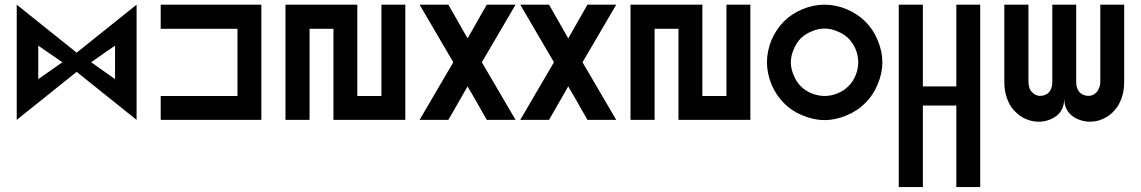

<svg xmlns="http://www.w3.org/2000/svg" viewBox="-20 -500 4760 801"><path d="M299.8 -280.3Q362.3 -330.1 549.8 -480.5Q549.8 -360.4 549.8 0Q487.3 -49.8 299.8 -200.2Q237.3 -150.4 49.8 0Q49.8 -120.1 49.8 -480.5Q112.3 -429.7 299.8 -280.3ZM139.6 -309.6Q139.6 -275.4 139.6 -169.9Q165 -187.5 240.2 -240.2Q214.8 -257.8 139.6 -309.6ZM360.4 -240.2Q384.8 -222.7 460 -169.9Q460 -205.1 460 -309.6Q434.6 -293 360.4 -240.2Z M1070.3 0Q1070.3 -120.1 1070.3 -480.5Q965.8 -480.5 650.4 -480.5Q650.4 -455.1 650.4 -379.9Q730.5 -379.9 970.7 -379.9Q970.7 -309.6 970.7 -99.6Q890.6 -99.6 650.4 -99.6Q650.4 -75.2 650.4 0Q755.9 0 1070.3 0Z M1271.5 0Q1246.1 0 1170.9 0Q1170.9 -120.1 1170.9 -480.5Q1246.1 -480.5 1470.7 -480.5Q1470.7 -384.8 1470.7 -99.6Q1496.1 -99.6 1571.3 -99.6Q1571.3 -195.3 1571.3 -480.5Q1595.7 -480.5 1670.9 -480.5Q1670.9 -360.4 1670.9 0Q1595.7 0 1371.1 0Q1371.1 -94.7 1371.1 -379.9Q1345.7 -379.9 1271.5 -379.9Q1271.5 -285.2 1271.5 0Z M2130.9 -480.5Q2100.6 -480.5 2010.7 -480.5Q1990.2 -445.3 1930.7 -339.8Q1911.1 -375 1850.6 -480.5Q1820.3 -480.5 1730.5 -480.5Q1765.6 -419.9 1871.1 -240.2Q1835.9 -179.7 1730.5 0Q1760.7 0 1850.6 0Q1871.1 -35.2 1930.7 -139.6Q1951.2 -105.5 2010.7 0Q2041 0 2130.9 0Q2095.7 -59.6 1990.2 -240.2Q2025.4 -299.8 2130.9 -480.5Z M2550.8 -480.5Q2520.5 -480.5 2430.7 -480.5Q2410.2 -445.3 2350.6 -339.8Q2331.1 -375 2270.5 -480.5Q2240.2 -480.5 2150.4 -480.5Q2185.5 -419.9 2291 -240.2Q2255.9 -179.7 2150.4 0Q2180.7 0 2270.5 0Q2291 -35.2 2350.6 -139.6Q2371.1 -105.5 2430.7 0Q2460.9 0 2550.8 0Q2515.6 -59.6 2410.2 -240.2Q2445.3 -299.8 2550.8 -480.5Z M2710.9 0Q2685.5 0 2610.4 0Q2610.4 -120.1 2610.4 -480.5Q2685.5 -480.5 2910.2 -480.5Q2910.2 -384.8 2910.2 -99.6Q2935.5 -99.6 3010.7 -99.6Q3010.7 -195.3 3010.7 -480.5Q3035.2 -480.5 3110.4 -480.5Q3110.4 -360.4 3110.4 0Q3035.2 0 2810.5 0Q2810.5 -94.7 2810.5 -379.9Q2785.2 -379.9 2710.9 -379.9Q2710.9 -285.2 2710.9 0Z M3589.8 -70.3Q3557.6 -37.1 3511.7 -18.6Q3465.8 1 3419.9 1Q3374 1 3328.1 -18.6Q3282.2 -37.1 3250 -70.3Q3217.8 -102.5 3198.2 -148.4Q3179.7 -194.3 3179.7 -240.2Q3179.7 -286.1 3198.2 -332Q3217.8 -377.9 3250 -410.2Q3282.2 -442.4 3328.1 -461.9Q3374 -480.5 3419.9 -480.5Q3465.8 -480.5 3511.7 -461.9Q3557.6 -442.4 3589.8 -410.2Q3623 -377.9 3641.6 -332Q3661.1 -286.1 3661.1 -240.2Q3661.1 -194.3 3641.6 -148.4Q3623 -102.5 3589.8 -70.3ZM3560.5 -240.2Q3560.5 -266.6 3549.8 -293.9Q3539.1 -320.3 3519.5 -339.8Q3501 -358.4 3473.6 -369.1Q3447.3 -380.9 3419.9 -380.9Q3393.6 -380.9 3366.2 -369.1Q3339.8 -358.4 3320.3 -339.8Q3301.8 -320.3 3291 -293.9Q3279.3 -266.6 3279.3 -240.2Q3279.3 -212.9 3291 -186.5Q3301.8 -159.2 3320.3 -140.6Q3339.8 -121.1 3366.2 -110.4Q3393.6 -99.6 3419.9 -99.6Q3447.3 -99.6 3473.6 -110.4Q3501 -121.1 3519.5 -140.6Q3539.1 -159.2 3549.8 -186.5Q3560.5 -212.9 3560.5 -240.2Z M3729.5 -480.5Q3762.7 -480.5 3830.1 -480.5Q3830.1 -366.2 3830.1 -139.6Q3876 -139.6 3969.7 -139.6Q3969.7 -252.9 3969.7 -480.5Q4002.9 -480.5 4069.3 -480.5Q4069.3 -226.6 4069.3 280.3Q4036.1 280.3 3969.7 280.3Q3969.7 167 3969.7 -59.6Q3922.9 -59.6 3830.1 -59.6Q3830.1 53.7 3830.1 280.3Q3795.9 280.3 3729.5 280.3Q3729.5 26.4 3729.5 -480.5Z M4169.9 -480.5Q4169.9 -373 4169.9 -160.2Q4169.9 -120.1 4180.7 -90.8Q4191.4 -60.5 4209 -41Q4225.6 -22.5 4245.1 -10.7Q4264.6 0 4286.1 4.9Q4300.8 7.8 4314.5 7.8Q4347.7 7.8 4377.9 -9.8Q4419.9 -35.2 4419.9 -89.8Q4419.9 -35.2 4462.9 -9.8Q4504.9 14.6 4554.7 4.9Q4575.2 0 4594.7 -10.7Q4615.2 -22.5 4630.9 -41Q4648.4 -60.5 4659.2 -90.8Q4669.9 -120.1 4669.9 -160.2Q4669.9 -266.6 4669.9 -480.5Q4636.7 -480.5 4570.3 -480.5Q4570.3 -373 4570.3 -160.2Q4570.3 -144.5 4565.4 -133.8Q4561.5 -122.1 4554.7 -115.2Q4533.2 -92.8 4502 -103.5Q4469.7 -115.2 4469.7 -160.2Q4469.7 -266.6 4469.7 -480.5Q4436.5 -480.5 4370.1 -480.5Q4370.1 -373 4370.1 -160.2Q4370.1 -115.2 4338.9 -103.5Q4306.6 -92.8 4286.1 -115.2Q4278.3 -122.1 4274.4 -133.8Q4270.5 -144.5 4270.5 -160.2Q4270.5 -266.6 4270.5 -480.5Q4237.3 -480.5 4169.9 -480.5Z"/></svg>

Font: Alibu-Mazigh Belqasem 1
Style: Bold
Weight: 400
Designer: Mazigh Mubarik Belqasem
Version: Version 1.0